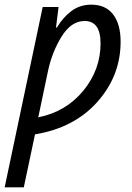

<svg xmlns="http://www.w3.org/2000/svg" viewBox="-55 -566 567 823"><path d="M-35 237H47L95 10Q264 -18 363 -130Q462 -242 462 -387Q462 -462 430 -504Q398 -546 336 -546Q288 -546 251.5 -519Q215 -492 189 -448H185L196 -536H128ZM109 -63 150 -258Q167 -341 208.5 -408.5Q250 -476 308 -476Q376 -476 376 -380Q376 -267 302 -177Q228 -87 109 -63Z"/></svg>

Font: Noto Sans UI SemiCondensed
Style: Italic
Weight: 400
Width: 4
Italic angle: -12°
Designer: Monotype Design Team
Foundry: Monotype Imaging Inc.
Version: Version 1.901